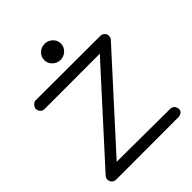

<svg xmlns="http://www.w3.org/2000/svg" viewBox="-241 -1014 1150 1150"><g transform="rotate(-45 334.0 -439.0)"><path d="M336.9 -741.7Q308.6 -741.7 287.6 -761.7Q266.6 -781.7 266.6 -810.1Q266.6 -838.4 287.6 -858.2Q308.6 -877.9 336.9 -877.9Q365.7 -877.9 386.7 -858.2Q407.7 -838.4 407.7 -810.1Q407.7 -781.7 386.7 -761.7Q365.7 -741.7 336.9 -741.7ZM61 -601.6Q45.9 -601.6 35.2 -612.5Q24.4 -623.5 24.4 -638.7Q24.4 -652.8 36.4 -664.6Q48.3 -676.3 57.6 -676.3L607.4 -675.3Q622.1 -675.3 633.1 -664.6Q644 -653.8 644 -639.2Q644 -625 635.7 -615.2L143.1 -72.8L593.3 -70.3H593.8Q609.9 -70.3 620.1 -59.1Q630.4 -47.9 630.4 -31.2Q630.4 -13.2 615.7 -6.3Q601.1 0.5 592.8 0.5Q592.3 0.5 592.3 0L64.9 0.5Q49.8 0.5 39.1 -10Q28.3 -20.5 28.3 -35.6Q28.3 -49.8 36.6 -59.6L529.3 -602.1L61.5 -601.6Z"/></g></svg>

Font: Manjari
Style: Regular
Weight: 400
Designer: Santhosh Thottingal <santhosh.thottingal@gmail.com>
Foundry: SMC
Version: Version 2.000